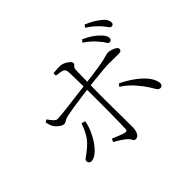

<svg xmlns="http://www.w3.org/2000/svg" viewBox="-172 -1060 1344 1344"><g transform="rotate(-45 500.0 -387.5)"><path d="M788 -637Q772 -657 750.5 -677.5Q729 -698 697 -719L712 -737Q749 -721 775.5 -703Q802 -685 818 -669Q855 -635 855 -607Q855 -597 849 -591.5Q843 -586 834 -586Q823 -586 814 -602Q805 -618 788 -637ZM874 -704Q856 -724 836 -741.5Q816 -759 784 -780L798 -798Q834 -783 860.5 -767Q887 -751 905 -736Q925 -720 933.5 -705Q942 -690 942 -675Q942 -665 936.5 -659.5Q931 -654 922 -654Q911 -654 901 -669.5Q891 -685 874 -704ZM368 -98Q390 -89 416 -78.5Q442 -68 461 -63Q470 -61 476 -63Q482 -65 483 -75Q484 -92 485 -128Q486 -164 486.5 -209Q487 -254 487 -298Q487 -342 487 -374Q487 -395 487 -424Q487 -453 486.5 -485Q486 -517 485.5 -548Q485 -579 484.5 -604Q484 -629 483 -643Q482 -668 464 -675.5Q446 -683 403 -687L402 -711Q419 -713 438.5 -714Q458 -715 471 -715Q490 -714 508.5 -705Q527 -696 539.5 -684Q552 -672 552 -662Q552 -654 546.5 -649.5Q541 -645 536 -639Q531 -633 530 -618Q529 -601 528.5 -570.5Q528 -540 527.5 -504Q527 -468 526.5 -433.5Q526 -399 526 -372Q526 -353 526 -317Q526 -281 526.5 -238.5Q527 -196 527.5 -155.5Q528 -115 528 -86.5Q528 -58 528 -51Q528 -32 523 -15Q518 2 508.5 12.5Q499 23 485 23Q474 23 469 17Q464 11 459.5 2Q455 -7 444 -17Q429 -31 404.5 -47Q380 -63 357 -75ZM120 -507 140 -517Q152 -498 168 -480.5Q184 -463 198 -464Q213 -464 242 -467Q271 -470 307.5 -474.5Q344 -479 380.5 -483.5Q417 -488 448 -492Q479 -496 497 -498Q589 -509 641.5 -517Q694 -525 719.5 -531.5Q745 -538 755.5 -541Q766 -544 774 -544Q791 -544 808.5 -538Q826 -532 838 -523.5Q850 -515 850 -508Q850 -494 843 -489Q836 -484 818 -484Q799 -484 777.5 -484.5Q756 -485 728 -485Q705 -485 663.5 -481.5Q622 -478 578 -473Q534 -468 500 -464Q468 -460 425.5 -454.5Q383 -449 341.5 -442.5Q300 -436 270 -430Q249 -426 238.5 -420.5Q228 -415 221 -410.5Q214 -406 203 -406Q194 -406 181 -413.5Q168 -421 155.5 -433Q143 -445 135 -459Q131 -467 127 -480Q123 -493 120 -507ZM805 -170Q787 -198 751 -240.5Q715 -283 661 -318L676 -337Q723 -315 766 -285Q809 -255 840 -220.5Q871 -186 880 -149Q885 -131 879 -119.5Q873 -108 859 -108Q842 -108 831 -127.5Q820 -147 805 -170ZM293 -324 322 -317Q316 -278 298 -237.5Q280 -197 256 -163Q232 -129 205.5 -108Q179 -87 156 -87Q143 -87 136.5 -95Q130 -103 130 -112Q130 -121 135.5 -126.5Q141 -132 150 -138Q159 -144 171 -153Q230 -197 254.5 -239Q279 -281 293 -324Z"/></g></svg>

Font: Noto Serif KR
Style: Regular
Weight: 200
Designer: Ryoko NISHIZUKA 西塚涼子 (kana & ideographs); Frank Grießhammer (Latin, Greek & Cyrillic); Wenlong ZHANG 张文龙 (bopomofo); San
Foundry: Adobe
Version: Version 2.001;hotconv 1.1.0;makeotfexe 2.6.0